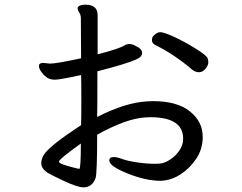

<svg xmlns="http://www.w3.org/2000/svg" viewBox="-20 -772 1040 824"><path d="M320 -47Q327 -47 327 -156Q233 -89 233 -78Q233 -68 299 -52ZM834 -462Q819 -462 806 -472Q729 -538 648 -578Q632 -586 632 -599Q632 -609 636 -615Q652 -634 668 -634Q682 -634 723.5 -615.5Q765 -597 815.5 -566Q866 -535 871 -522Q874 -514 874 -504Q874 -492 862 -477Q850 -462 834 -462ZM339 32Q312 32 252 3.5Q192 -25 183 -31Q157 -50 157 -71Q157 -90 169 -109Q195 -148 328 -235Q329 -258 329 -342Q329 -427 328 -450Q237 -430 216 -430Q193 -430 179 -441Q165 -452 156 -465.5Q147 -479 147 -489Q147 -502 166 -502L195 -499Q223 -499 328 -522L327 -695Q327 -707 320 -718Q313 -729 313 -739Q320 -752 346 -752Q399 -752 399 -707V-539Q487 -561 514 -577Q523 -583 536 -583Q548 -583 562 -575Q590 -562 590 -545Q590 -528 565 -517Q523 -498 398 -466Q398 -313 397 -270Q518 -332 612 -337L636 -338Q740 -338 795 -294Q850 -250 850 -185Q850 -132 822 -90.5Q794 -49 754.5 -23.5Q715 2 670 4Q606 4 527.5 -27.5Q449 -59 449 -83Q449 -98 468 -98Q482 -98 505 -89.5Q528 -81 569 -75Q610 -69 646 -69L667 -70Q687 -72 710 -87Q733 -102 749.5 -125.5Q766 -149 766 -177Q766 -269 625 -269L602 -268Q522 -263 397 -194Q397 -28 390 -7Q375 32 339 32Z"/></svg>

Font: LXGW WenKai Lite
Style: Bold
Weight: 700
Designer: LXGW / Fontworks Inc.
Foundry: LXGW / Fontworks Inc.
Version: Version 1.330;April 28, 2024